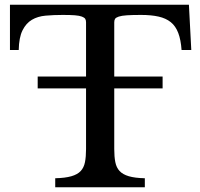

<svg xmlns="http://www.w3.org/2000/svg" viewBox="-20 -790 845 810"><path d="M787 -579H746Q743 -622 732 -651Q721 -680 700.5 -696.5Q680 -713 649 -720Q618 -727 575 -727Q538 -727 515.5 -725.5Q493 -724 481 -720Q469 -716 465.5 -710.5Q462 -705 462 -696V-467H666V-417H462V-161Q462 -129 466.5 -106Q471 -83 484.5 -68.5Q498 -54 523.5 -46.5Q549 -39 591 -38V0H213V-38Q255 -39 281 -46.5Q307 -54 320.5 -68.5Q334 -83 338.5 -106Q343 -129 343 -161V-417H139V-467H343V-696Q343 -705 339.5 -710.5Q336 -716 325.5 -720Q315 -724 296 -725.5Q277 -727 245 -727Q206 -727 172.5 -724Q139 -721 114.5 -706.5Q90 -692 75 -662Q60 -632 59 -579H22V-770H777Z"/></svg>

Font: Libre Baskerville
Style: Regular
Weight: 400
Designer: Pablo Impallari, Rodrigo Fuenzalida
Foundry: Pablo Impallari, Rodrigo Fuenzalida
Version: Version 1.000; ttfautohint (v0.93) -l 8 -r 50 -G 200 -x 14 -